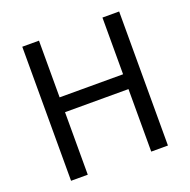

<svg xmlns="http://www.w3.org/2000/svg" viewBox="-127 -838 952 961"><g transform="rotate(-20 349.5 -357.0)"><path d="M518 0V-333H180V0H91V-714H180V-412H518V-714H607V0Z"/></g></svg>

Font: Noto Sans Display
Style: Regular
Weight: 400
Designer: Monotype Design team
Foundry: Monotype Imaging Inc.
Version: Version 1.000